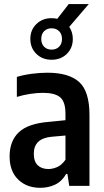

<svg xmlns="http://www.w3.org/2000/svg" viewBox="-20 -910 508 940"><path d="M177 9.5Q110.5 9.5 68.8 -31.2Q27 -72 27 -144Q27 -220 72.5 -262.8Q118 -305.5 220.5 -313.5L300.5 -321.5V-353Q300.5 -412 274.5 -433.8Q248.5 -455.5 190 -455.5Q162.5 -455.5 128.8 -450.5Q95 -445.5 62.5 -435.5V-533.5Q95.5 -543.5 135.8 -548.8Q176 -554 212 -554Q317 -554 367.5 -508.5Q418 -463 418 -347.5V0H319L310 -58.5H304Q283.5 -22.5 250.5 -6.5Q217.5 9.5 177 9.5ZM145.5 -157.5Q145.5 -119 164.8 -100.8Q184 -82.5 217 -82.5Q237.5 -82.5 259.8 -92Q282 -101.5 300.5 -128V-246.5L233 -240.5Q145.5 -232.5 145.5 -157.5ZM232.5 -617.5Q187.5 -617.5 158 -646.2Q128.5 -675 128.5 -719.5Q128.5 -763.5 158 -792.2Q187.5 -821 232.5 -821Q247 -821 260.5 -818L316.5 -890H414.5L319 -778.5Q336.5 -752.5 336.5 -719.5Q336.5 -675 307.2 -646.2Q278 -617.5 232.5 -617.5ZM232.5 -667Q255 -667 269.2 -681Q283.5 -695 283.5 -719.5Q283.5 -743.5 269.2 -757.5Q255 -771.5 232.5 -771.5Q210.5 -771.5 196.2 -757.5Q182 -743.5 182 -719.5Q182 -695 196.2 -681Q210.5 -667 232.5 -667Z"/></svg>

Font: Encode Sans Condensed Condensed SemiBold
Style: Regular
Weight: 600
Width: 3
Designer: Multiple Designers
Foundry: Impallari Type
Version: Version 3.000; ttfautohint (v1.8.3) -l 8 -r 50 -G 200 -x 14 